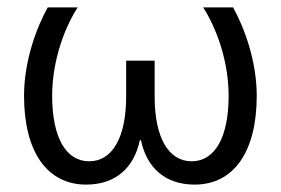

<svg xmlns="http://www.w3.org/2000/svg" viewBox="-20 -489 759 519"><path d="M529 -469C563 -417 598 -327 598 -230C598 -118 561 -53 498 -53C435 -53 398 -118 398 -228V-325H321V-228C321 -118 284 -53 221 -53C158 -53 121 -118 121 -230C121 -327 156 -417 190 -469H109C79 -415 45 -325 45 -230C45 -79 107 10 213 10C291 10 342 -34 358 -110H361C377 -34 428 10 506 10C612 10 674 -79 674 -230C674 -325 640 -415 610 -469Z"/></svg>

Font: UULA Sans
Style: Regular
Weight: 400
Designer: Mohamed Gaber, Laura Garcia Mut
Foundry: Kief Type Foundry
Version: Version 3.006;hotconv 1.0.109;makeotfexe 2.5.65596